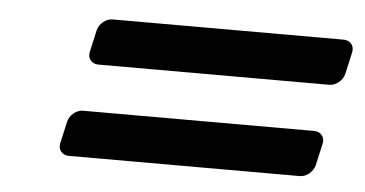

<svg xmlns="http://www.w3.org/2000/svg" viewBox="-32 -495 664 349"><g transform="rotate(5 300.5 -321.0)"><path d="M591 -386 600 -426C603 -438 595 -448 583 -448H161C149 -448 137 -438 134 -426L125 -386C122 -374 130 -364 142 -364H564C576 -364 588 -374 591 -386ZM552 -216 561 -256C564 -268 556 -278 544 -278H122C110 -278 98 -268 95 -256L86 -216C83 -204 91 -194 103 -194H525C537 -194 549 -204 552 -216Z"/></g></svg>

Font: DIN Rundschrift
Style: EngKursiv
Weight: 400
Width: 3
Version: Version 1.027